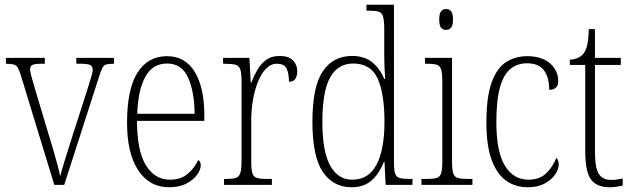

<svg xmlns="http://www.w3.org/2000/svg" viewBox="-20 -780 2669 810"><path d="M68 -462Q61 -484 55 -494.5Q49 -505 37.5 -508Q26 -511 5 -511V-536H169V-511H153Q126 -511 116.5 -506Q107 -501 107 -488Q107 -477 114 -452.5Q121 -428 127 -407L186 -210Q195 -182 204.5 -149Q214 -116 222 -86Q230 -56 234 -37Q239 -57 252.5 -101Q266 -145 287 -211L338 -369Q353 -418 362 -445.5Q371 -473 371 -486Q371 -500 361 -505.5Q351 -511 322 -511H302V-536H461V-511H457Q438 -511 428 -508Q418 -505 412 -493.5Q406 -482 398 -457L251 0H209Z M693 10Q611 10 563.5 -61Q516 -132 516 -262Q516 -404 560 -473.5Q604 -543 685 -543Q761 -543 801.5 -477Q842 -411 842 -294V-270H558Q558 -144 595.5 -83Q633 -22 697 -22Q744 -22 773 -47.5Q802 -73 816 -105Q827 -99 827 -82Q827 -65 812 -43.5Q797 -22 767 -6Q737 10 693 10ZM801 -300Q800 -395 773 -453.5Q746 -512 685 -512Q623 -512 592.5 -455Q562 -398 559 -300Z M925 0V-25H931Q959 -25 973.5 -29Q988 -33 993.5 -49Q999 -65 999 -100V-438Q999 -472 993.5 -487.5Q988 -503 973 -507Q958 -511 927 -511H921V-536H1032L1038 -431H1040Q1050 -458 1065 -484Q1080 -510 1102.5 -527Q1125 -544 1160 -544Q1197 -544 1215.5 -525.5Q1234 -507 1234 -479Q1234 -460 1226 -447.5Q1218 -435 1199 -435Q1199 -469 1189.5 -490Q1180 -511 1148 -511Q1122 -511 1102 -490Q1082 -469 1068 -434Q1054 -399 1047 -357.5Q1040 -316 1040 -276V-99Q1040 -64 1045 -48.5Q1050 -33 1065 -29Q1080 -25 1108 -25H1127V0Z M1464 10Q1386 10 1342 -54.5Q1298 -119 1298 -267Q1298 -415 1342 -479.5Q1386 -544 1465 -544Q1517 -544 1550 -517.5Q1583 -491 1601 -447H1605Q1603 -471 1602 -497Q1601 -523 1601 -548V-656Q1601 -693 1596 -710Q1591 -727 1577 -731Q1563 -735 1536 -735H1526V-760H1642V-93Q1642 -62 1647 -47.5Q1652 -33 1666.5 -29Q1681 -25 1709 -25H1720V0H1607L1602 -98H1600Q1581 -49 1548.5 -19.5Q1516 10 1464 10ZM1467 -22Q1535 -22 1568.5 -85.5Q1602 -149 1602 -265Q1602 -386 1573 -449Q1544 -512 1470 -512Q1405 -512 1372.5 -453Q1340 -394 1340 -265Q1340 -140 1373.5 -80.5Q1407 -21 1467 -22Z M1862 -654Q1849 -654 1841 -663Q1833 -672 1833 -698Q1833 -723 1841 -732.5Q1849 -742 1862 -742Q1875 -742 1883 -732.5Q1891 -723 1891 -698Q1891 -672 1883 -663Q1875 -654 1862 -654ZM1758 0V-25H1777Q1806 -25 1821 -29Q1836 -33 1841 -49Q1846 -65 1846 -98V-435Q1846 -469 1841.5 -485.5Q1837 -502 1823.5 -506.5Q1810 -511 1783 -511H1773V-536H1887V-99Q1887 -65 1892 -49Q1897 -33 1912 -29Q1927 -25 1956 -25H1973V0Z M2206 10Q2156 10 2117 -16.5Q2078 -43 2055 -103Q2032 -163 2032 -263Q2032 -371 2054 -432Q2076 -493 2115 -518Q2154 -543 2204 -543Q2266 -543 2300.5 -512.5Q2335 -482 2335 -438Q2335 -418 2324.5 -409.5Q2314 -401 2297 -401Q2297 -452 2275.5 -482.5Q2254 -513 2203 -513Q2164 -513 2135 -490.5Q2106 -468 2090 -414Q2074 -360 2074 -264Q2074 -140 2110 -81Q2146 -22 2209 -22Q2258 -22 2286 -50.5Q2314 -79 2327 -114Q2337 -105 2337 -85Q2337 -66 2322 -44Q2307 -22 2278 -6Q2249 10 2206 10Z M2552 10Q2497 10 2473 -23Q2449 -56 2449 -142V-506H2384V-528Q2423 -531 2441 -553Q2453 -568 2458 -593Q2463 -618 2464 -657H2490V-536H2599V-506H2490V-139Q2490 -71 2506.5 -46Q2523 -21 2557 -21Q2571 -21 2582 -22.5Q2593 -24 2607 -27V3Q2594 6 2579.5 8Q2565 10 2552 10Z"/></svg>

Font: Noto Serif Myanmar Condensed ExtraLight
Style: Regular
Weight: 200
Width: 3
Designer: Ben Mitchell and the Monotype Design Team
Foundry: Monotype Imaging Inc.
Version: Version 2.106; ttfautohint (v1.8.4.7-5d5b)